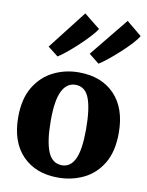

<svg xmlns="http://www.w3.org/2000/svg" viewBox="-97 -959 798 1040"><g transform="rotate(10 302.0 -439.0)"><path d="M26 -275Q26 -375 65.2 -440.5Q104.5 -506 168.8 -538Q233 -570 308.5 -570Q433 -570 505.2 -495Q577.5 -420 577.5 -284Q577.5 -181.5 538.2 -116.2Q499 -51 434.5 -20Q370 11 294.5 11Q171 11 98.5 -64Q26 -139 26 -275ZM304 -58.5Q351.5 -58.5 375.5 -109.5Q399.5 -160.5 399.5 -272Q399.5 -385.5 377.5 -443Q355.5 -500.5 301.5 -500.5Q254 -500.5 228.5 -449.5Q203 -398.5 203 -287Q203 -173.5 226.8 -116Q250.5 -58.5 304 -58.5ZM179 -635H178.5L122 -679L286.5 -890.5L374.5 -820Q362 -800.5 336.5 -773Q311 -745.5 280.8 -717.5Q250.5 -689.5 223 -667.2Q195.5 -645 179 -635ZM404 -635H403.5L348 -679.5L519.5 -890.5L603 -821.5Q593 -803.5 567.8 -776.2Q542.5 -749 511 -720.2Q479.5 -691.5 450.5 -668.2Q421.5 -645 404 -635Z"/></g></svg>

Font: Merriweather Black
Style: Regular
Weight: 900
Designer: Eben Sorkin
Foundry: Eben Sorkin
Version: Version 2.200;gftools[0.9.31]